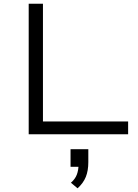

<svg xmlns="http://www.w3.org/2000/svg" viewBox="-20 -725 745 1037"><path d="M135 0V-705H212V-69H672V0ZM399 292 363 262Q386 242 395 218Q404 194 404 165L417 176H361V81H457V151Q457 197 443.5 230.5Q430 264 399 292Z"/></svg>

Font: Nunito Sans 7pt Expanded Light
Style: Regular
Weight: 300
Width: 7
Designer: Vernon Adams
Foundry: Vernon Adams
Version: Version 3.101;gftools[0.9.27]